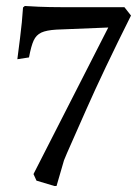

<svg xmlns="http://www.w3.org/2000/svg" viewBox="-20 -517 460 642"><path d="M92 65 342 -425 169 -418Q135 -416 118 -408Q101 -400 92.5 -381.5Q84 -363 77 -325L38 -319Q40 -335 47 -389.5Q54 -444 57 -492L63 -497Q73 -496 109.5 -494.5Q146 -493 185 -493H396L418 -465Q325 -279 268.5 -151Q212 -23 204 -5Q203 -2 194 19L169 105H162L102 87Z"/></svg>

Font: Sahitya
Style: Regular
Weight: 400
Designer: Juan Pablo del Peral
Foundry: Juan Pablo del Peral (http://www.huertatipografica.com)
Version: Version 1.001;PS 001.000;hotconv 1.0.70;makeotf.lib2.5.58329